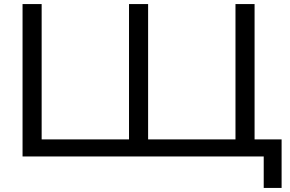

<svg xmlns="http://www.w3.org/2000/svg" viewBox="-20 -770 1426 945"><path d="M1233 -750V-51L1195 -84H1366V155H1278V-19L1320 0H91V-750H185V-51L147 -84H652L615 -51V-750H709V-51L671 -84H1176L1139 -51V-750Z"/></svg>

Font: Unbounded Light
Style: Regular
Weight: 300
Designer: Luke Prowse, Jean-Baptiste Morizot, Fátima Lázaro, Florian Runge
Foundry: NaN
Version: Version 1.700